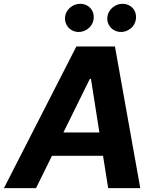

<svg xmlns="http://www.w3.org/2000/svg" viewBox="-42 -966 810 986"><path d="M362.6 -801.8C399.9 -801.8 433.2 -830.3 438.2 -865.1C445.7 -909.8 415.1 -946.4 369.3 -946.4C333.1 -946.4 298.7 -919 292.6 -883.2C285.9 -839.5 317.8 -801.8 362.6 -801.8ZM579.9 -801.8C617.2 -801.8 650.6 -830.3 655.5 -865.1C663 -909.8 632.5 -946.4 586.6 -946.4C550.4 -946.4 516.3 -919 509.9 -883.2C502.8 -838.8 535.2 -801.8 579.9 -801.8ZM513.5 0H678.3L548.3 -727.3H350.1L-21.7 0H143.1L224.8 -165.8H487.2ZM283.7 -285.9 419.4 -561.1H425.1L468.4 -285.9Z"/></svg>

Font: TID UI
Style: Bold Italic
Weight: 700
Italic angle: -9.39999°
Designer: The TID Project Authors
Foundry: Bakken & Bæck
Version: Version 1.001;hotconv 1.0.109;makeotfexe 2.5.65596